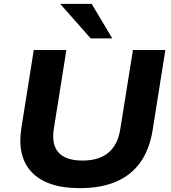

<svg xmlns="http://www.w3.org/2000/svg" viewBox="-20 -964 886 995"><path d="M393 11Q307 11 245 -10Q183 -31 144.5 -71.5Q106 -112 92.5 -170Q79 -228 91 -302L155 -705H324L259 -297Q246 -215 283.5 -173.5Q321 -132 407 -132Q493 -132 541.5 -172.5Q590 -213 603 -293L669 -705H837L771 -290Q755 -190 707.5 -123Q660 -56 581.5 -22.5Q503 11 393 11ZM450 -765 292 -944H455L562 -765Z"/></svg>

Font: Nunito Sans 10pt SemiExpanded ExtraBold
Style: Italic
Weight: 800
Width: 6
Italic angle: -9°
Designer: Vernon Adams
Foundry: Vernon Adams
Version: Version 3.101;gftools[0.9.27]